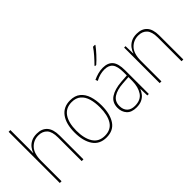

<svg xmlns="http://www.w3.org/2000/svg" viewBox="-10 -1385 2016 2016"><g transform="rotate(-45 998.0 -377.5)"><path d="M109 -495Q109 -472 108.5 -455.5Q108 -439 107 -420H109Q119 -449 139.5 -476Q160 -503 194 -520.5Q228 -538 278 -538Q352 -538 393 -492.5Q434 -447 434 -353V0H408V-351Q408 -437 373 -475Q338 -513 277 -513Q205 -513 157 -461.5Q109 -410 109 -301V0H83V-760H109Z M970 -264Q970 -139 921 -64.5Q872 10 769 10Q668 10 617.5 -64.5Q567 -139 567 -265Q567 -393 620 -465.5Q673 -538 772 -538Q843 -538 886.5 -502.5Q930 -467 950 -405Q970 -343 970 -264ZM594 -265Q594 -150 637 -82.5Q680 -15 769 -15Q859 -15 901 -81.5Q943 -148 943 -264Q943 -336 926.5 -392Q910 -448 872 -480.5Q834 -513 772 -513Q684 -513 639 -447.5Q594 -382 594 -265Z M1257 -537Q1332 -537 1368.5 -494Q1405 -451 1405 -353V0H1383L1380 -99H1378Q1367 -71 1347 -46Q1327 -21 1294.5 -5.5Q1262 10 1214 10Q1141 10 1105 -29.5Q1069 -69 1069 -129Q1069 -208 1128 -247.5Q1187 -287 1291 -295L1379 -301V-347Q1379 -437 1349.5 -474.5Q1320 -512 1257 -512Q1225 -512 1192.5 -504Q1160 -496 1123 -476L1113 -501Q1147 -517 1183.5 -527Q1220 -537 1257 -537ZM1292 -271Q1200 -265 1148.5 -231Q1097 -197 1097 -129Q1097 -75 1127.5 -44.5Q1158 -14 1214 -14Q1301 -14 1339.5 -71.5Q1378 -129 1379 -220V-277ZM1371 -758Q1345 -723 1305.5 -680Q1266 -637 1230 -606H1212V-614Q1246 -648 1282 -689Q1318 -730 1341 -765H1371Z M1761 -538Q1835 -538 1876 -494Q1917 -450 1917 -357V0H1891V-352Q1891 -437 1856.5 -475Q1822 -513 1761 -513Q1688 -513 1640 -462Q1592 -411 1592 -305V0H1566V-528H1587L1590 -416H1592Q1601 -446 1622 -474Q1643 -502 1677 -520Q1711 -538 1761 -538Z"/></g></svg>

Font: Noto Sans Gurmukhi UI SemiCondensed Thin
Style: Regular
Weight: 100
Width: 4
Designer: Jelle Bosma - Monotype Design Team
Foundry: Monotype Imaging Inc.
Version: Version 2.004; ttfautohint (v1.8.4.7-5d5b)